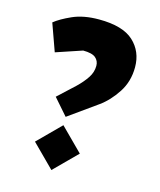

<svg xmlns="http://www.w3.org/2000/svg" viewBox="-112 -799 758 910"><g transform="rotate(15 267.0 -344.0)"><path d="M227 -231 157 -311 239 -387Q269 -416 287 -443.5Q305 -471 305 -502Q305 -526 287.5 -541Q270 -556 226 -556L98 -513L50 -647Q78 -670 131.5 -694Q185 -718 261 -718Q378 -718 431 -669Q484 -620 484 -543Q484 -473 448.5 -418.5Q413 -364 367 -331ZM227 30 117 -80 227 -190 337 -80Z"/></g></svg>

Font: Rowdies
Style: Regular
Weight: 400
Designer: Jaikishan Patel
Version: Version 1.000; ttfautohint (v1.8.3)